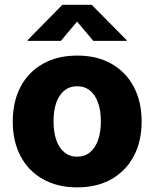

<svg xmlns="http://www.w3.org/2000/svg" viewBox="-20 -786 656 816"><path d="M308.1 10.3Q223.6 10.3 161.9 -24.9Q100.1 -60.1 67.1 -123Q34.2 -186 34.2 -269.5Q34.2 -353.5 67.1 -416.5Q100.1 -479.5 161.9 -514.6Q223.6 -549.8 308.1 -549.8Q393.1 -549.8 454.3 -514.6Q515.6 -479.5 548.8 -416.5Q582 -353.5 582 -269.5Q582 -186 548.8 -123Q515.6 -60.1 454.3 -24.9Q393.1 10.3 308.1 10.3ZM308.1 -120.1Q340.3 -120.1 362.8 -138.9Q385.3 -157.7 397 -191.4Q408.7 -225.1 408.7 -270Q408.7 -315.4 397 -348.9Q385.3 -382.3 362.8 -400.9Q340.3 -419.4 308.1 -419.4Q275.9 -419.4 253.2 -400.9Q230.5 -382.3 219 -349.1Q207.5 -315.9 207.5 -270Q207.5 -225.1 219 -191.4Q230.5 -157.7 253.2 -138.9Q275.9 -120.1 308.1 -120.1ZM238.8 -612.3H97.2V-615.2L245.1 -765.6H369.6L518.6 -615.2V-612.3H376.5L307.6 -694.3Z"/></svg>

Font: Inter 16pt ExtraBold
Style: Regular
Weight: 800
Version: Version 4.001;git-66647c0bb